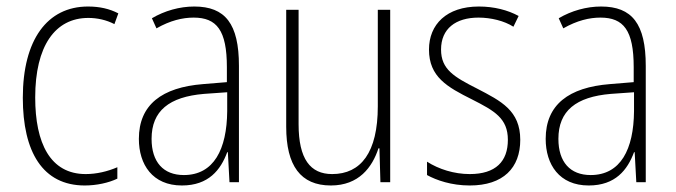

<svg xmlns="http://www.w3.org/2000/svg" viewBox="-20 -559 2074 589"><path d="M240 10C276 10 313 2 340 -11V-46C310 -33 276 -25 243 -25C134 -25 88 -120 88 -260C88 -418 149 -504 251 -504C278 -504 306 -498 331 -485L343 -518C316 -532 286 -539 250 -539C125 -539 50 -437 50 -259C50 -93 111 10 240 10Z M576 -539C531 -539 485 -526 446 -503L460 -472C502 -496 540 -505 574 -505C645 -505 676 -466 676 -353V-307L603 -301C477 -291 406 -238 406 -133C406 -54 448 10 538 10C620 10 657 -38 677 -92H679L684 0H713V-357C713 -486 671 -539 576 -539ZM606 -271 677 -276V-218C676 -101 636 -22 544 -22C481 -22 445 -62 445 -133C445 -219 499 -262 606 -271Z M1177 -529H1139V-233C1139 -91 1087 -25 999 -25C932 -25 896 -71 896 -178V-529H858V-170C858 -51 902 10 995 10C1081 10 1122 -46 1141 -104H1144L1147 0H1177Z M1576 -130C1576 -220 1517 -249 1444 -287C1373 -323 1333 -346 1333 -407C1333 -471 1378 -505 1448 -505C1486 -505 1527 -495 1555 -477L1571 -510C1538 -528 1496 -539 1449 -539C1350 -539 1296 -484 1296 -407C1296 -323 1352 -292 1428 -254C1497 -219 1538 -196 1538 -130C1538 -64 1501 -25 1421 -25C1373 -25 1326 -40 1290 -63V-22C1319 -6 1365 10 1421 10C1524 10 1576 -44 1576 -130Z M1824 -539C1779 -539 1733 -526 1694 -503L1708 -472C1750 -496 1788 -505 1822 -505C1893 -505 1924 -466 1924 -353V-307L1851 -301C1725 -291 1654 -238 1654 -133C1654 -54 1696 10 1786 10C1868 10 1905 -38 1925 -92H1927L1932 0H1961V-357C1961 -486 1919 -539 1824 -539ZM1854 -271 1925 -276V-218C1924 -101 1884 -22 1792 -22C1729 -22 1693 -62 1693 -133C1693 -219 1747 -262 1854 -271Z"/></svg>

Font: Noto Sans Georgian Condensed ExtraLight
Style: Regular
Weight: 200
Width: 3
Designer: Monotype Design Team, Akaki Razmadze
Foundry: Google LLC
Version: Version 2.005